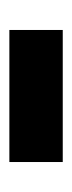

<svg xmlns="http://www.w3.org/2000/svg" viewBox="108 -540 154 410"><g transform="rotate(90 185.0 -335.0)"><path d="M44 -278H326V-392H44Z"/></g></svg>

Font: Glow Sans SC Compressed
Style: Bold
Weight: 700
Width: 2
Designer: Ryoko NISHIZUKA (kana, bopomofo & ideographs); Paul D. Hunt (Latin, Greek & Cyrillic); Sandoll Communications, Soo-young
Version: Version 0.93